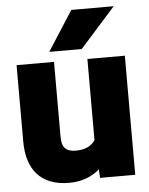

<svg xmlns="http://www.w3.org/2000/svg" viewBox="-54 -794 658 848"><g transform="rotate(-5 275.5 -370.0)"><path d="M32 -190C32 -68 90 10 219 10C276 10 321 -9 354 -38L356 0H512V-528H346V-168C330 -145 305 -129 260 -129C216 -129 198 -150 198 -194V-528H32ZM181 -574H325L482 -750H294Z"/></g></svg>

Font: Asimov Pro
Style: Ult
Weight: 900
Designer: Google
Version: Version 2.000980; 2014